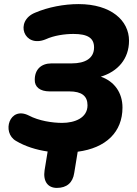

<svg xmlns="http://www.w3.org/2000/svg" viewBox="-20 -736 669 939"><path d="M258 183C306 183 336 158 343 110L360 6C498 -12 579 -90 579 -210C579 -282 540 -338 473 -361C556 -386 611 -448 611 -537C611 -635 524 -716 364 -716C293 -716 215 -701 152 -674C50 -633 96 -499 204 -544C243 -562 295 -570 339 -570C409 -570 440 -550 440 -504C440 -451 397 -426 331 -426H232C181 -426 150 -396 150 -346C149 -311 175 -289 223 -289H319C379 -289 408 -267 408 -221C408 -159 345 -135 284 -135C236 -135 170 -145 121 -171C26 -219 -13 -88 58 -47C103 -20 158 -3 213 5L198 97C190 151 214 183 258 183Z"/></svg>

Font: SN Pro Heavy
Style: Italic
Weight: 800
Italic angle: -9°
Designer: Tobias Whetton
Foundry: Supernotes
Version: Version 1.001;Glyphs 3.2 (3249)